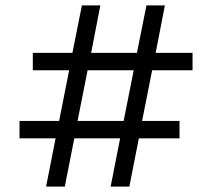

<svg xmlns="http://www.w3.org/2000/svg" viewBox="-20 -736 770 708"><path d="M436 -290 473 -477H303L266 -290ZM690 -477H541L504 -290H642V-226H492L457 -48H388L423 -226H254L219 -48H150L185 -226H52V-290H198L235 -477H101V-541H247L282 -716H350L316 -541H485L520 -716H588L554 -541H690Z"/></svg>

Font: Halant Medium
Style: Regular
Weight: 500
Designer: Hitesh Malaviya (Devanagari), Satya Rajpurohit (Latin)
Foundry: Indian Type Foundry
Version: Version 1.101;PS 1.0;hotconv 1.0.78;makeotf.lib2.5.61930; tt